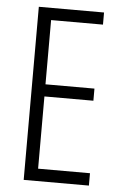

<svg xmlns="http://www.w3.org/2000/svg" viewBox="-52 -751 496 789"><g transform="rotate(5 196.0 -357.0)"><path d="M345 0V-51H131V-349H333V-399H131V-664H345V-714H76V0Z"/></g></svg>

Font: Noto Sans UI Condensed Light
Style: Regular
Weight: 300
Width: 3
Designer: Monotype Design Team
Foundry: Monotype Imaging Inc.
Version: Version 1.901